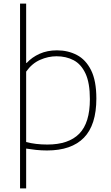

<svg xmlns="http://www.w3.org/2000/svg" viewBox="-20 -828 615 1068"><path d="M91.5 220V-808H125.5V-478H128.5Q157.5 -509.5 200.2 -528.8Q243 -548 297 -548Q358 -548 407.5 -522.2Q457 -496.5 486.5 -437.8Q516 -379 516 -280Q516 -133 446.8 -62Q377.5 9 241.5 9Q210.5 9 180.5 5.8Q150.5 2.5 125.5 -1.5V220ZM243.5 -24Q361.5 -24 420.8 -84.2Q480 -144.5 480 -276Q480 -367 455.5 -419.2Q431 -471.5 389.2 -493.2Q347.5 -515 294.5 -515Q248 -515 202.8 -495Q157.5 -475 125.5 -429.5V-38Q177.5 -24 243.5 -24Z"/></svg>

Font: Encode Sans Semi Expanded Thin
Style: Regular
Weight: 100
Width: 6
Designer: Multiple Designers
Foundry: Impallari Type
Version: Version 3.000; ttfautohint (v1.8.3) -l 8 -r 50 -G 200 -x 14 